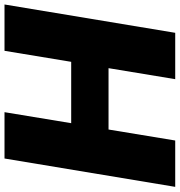

<svg xmlns="http://www.w3.org/2000/svg" viewBox="6 -772 767 818"><g transform="rotate(-90 389.0 -363.5)"><path d="M1.4 0 122.2 -727.3H319.6L272.7 -443.2H534.1L581 -727.3H778.4L657.7 0H460.2L507.1 -284.1H245.7L198.9 0Z"/></g></svg>

Font: Karasuma Gothic
Style: Italic
Weight: 900
Italic angle: -9.39999°
Designer: Rasmus Andersson / Ryoko Nishizuka
Foundry: Genbu
Version: Version 1.00